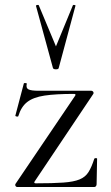

<svg xmlns="http://www.w3.org/2000/svg" viewBox="-20 -750 445 770"><path d="M41.8 -12 281.6 -366.4Q285.6 -373.4 276.6 -373.4Q203.6 -373.4 158.7 -366.7Q113.8 -360 89.3 -341Q64.8 -322 53.4 -284.2Q52.4 -281.4 46.5 -282.8Q40.6 -284.2 41.6 -286.4L75.6 -415.4Q76.6 -417.4 82.6 -416.8Q88.6 -416.2 87.4 -414Q83.2 -396.8 94.4 -391.4Q105.6 -386 135 -386Q170.8 -386 223.2 -386Q275.6 -386 346.6 -386Q350.8 -386 353.7 -382Q356.6 -378 354.6 -374L118.6 -21.8Q114.8 -14.8 123.6 -14.8Q192.6 -14.8 234.1 -17.8Q275.6 -20.8 299 -30.4Q322.4 -40 334.9 -59.9Q347.4 -79.8 358.2 -113.6Q359.2 -115.8 364.3 -115.8Q369.4 -115.8 369.4 -113.6L367.4 -11Q367.4 -7 364.9 -3.5Q362.4 0 358.2 0Q310.8 0 258.1 0Q205.4 0 152 0Q98.6 0 48.8 0Q44.8 0 42.3 -4Q39.8 -8 41.8 -12ZM124.4 -726Q123.4 -729 128.9 -730Q134.4 -731 135.4 -729L204.4 -564L272.4 -729Q273.6 -731 279 -730Q284.4 -729 282.4 -726L215.4 -477Q214.4 -472 204.4 -472Q194.4 -472 192.4 -477Z"/></svg>

Font: Cormorant Infant Light
Style: Regular
Weight: 300
Designer: Christian Thalmann (Catharsis Fonts)
Foundry: Catharsis Fonts
Version: Version 4.001